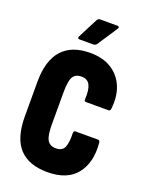

<svg xmlns="http://www.w3.org/2000/svg" viewBox="-157 -924 782 1010"><g transform="rotate(20 234.0 -419.0)"><path d="M236 6Q133 6 79.5 -51Q26 -108 26 -231V-424Q26 -542 79.5 -601.5Q133 -661 236 -661Q307 -661 355 -631Q403 -601 425.5 -548Q448 -495 440 -423Q438 -410 430 -410H303Q291 -410 293 -424Q296 -474 283 -501Q270 -528 235 -528Q201 -528 187.5 -504Q174 -480 174 -420V-238Q174 -175 188.5 -151Q203 -127 236 -127Q274 -127 284.5 -156Q295 -185 293 -232Q293 -246 303 -246H430Q439 -246 441 -233Q451 -125 399.5 -59.5Q348 6 236 6ZM158 -708Q151 -708 149 -712.5Q147 -717 150 -722L208 -835Q214 -844 224 -844H321Q327 -844 329.5 -840Q332 -836 327 -829L254 -718Q247 -708 235 -708Z"/></g></svg>

Font: Sofia Sans Extra Condensed Black
Style: Regular
Weight: 900
Designer: Botio Nikoltchev, Ani Petrova
Foundry: lettersoup
Version: Version 4.101